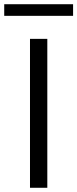

<svg xmlns="http://www.w3.org/2000/svg" viewBox="-55 -889 366 909"><path d="M87 0V-705H169V0ZM-35 -814V-869H291V-814Z"/></svg>

Font: Nunito Sans 12pt ExtraLight 12pt
Style: Regular
Weight: 400
Version: Version 3.101;gftools[0.9.27]